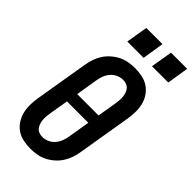

<svg xmlns="http://www.w3.org/2000/svg" viewBox="-292 -1022 1100 1100"><g transform="rotate(45 258.5 -471.5)"><path d="M206 8Q176 8 147 2Q118 -4 95 -19.5Q72 -35 56.5 -58.5Q41 -82 33.5 -110Q26 -138 26.5 -167.5Q27 -197 32 -228L86 -552Q90 -578 98.5 -603Q107 -628 121.5 -650.5Q136 -673 157 -691.5Q178 -710 202 -722Q226 -734 252 -738.5Q278 -743 303 -743Q333 -743 362 -737Q391 -731 414 -715.5Q437 -700 453 -676.5Q469 -653 476 -625Q483 -597 482.5 -567.5Q482 -538 477 -507L423 -183Q419 -157 410.5 -132Q402 -107 387.5 -84.5Q373 -62 352 -43.5Q331 -25 307 -13Q283 -1 257 3.5Q231 8 206 8ZM174 -403H347L367 -523Q369 -537 370 -551.5Q371 -566 369.5 -579.5Q368 -593 363.5 -605.5Q359 -618 350.5 -628Q342 -638 329 -642.5Q316 -647 302 -647Q282 -647 262 -638Q242 -629 228 -612.5Q214 -596 206.5 -576.5Q199 -557 196 -537ZM207 -88Q227 -88 247 -97Q267 -106 281 -122.5Q295 -139 302.5 -158.5Q310 -178 313 -198L335 -332H162L142 -212Q140 -198 139 -183.5Q138 -169 139.5 -155.5Q141 -142 145.5 -129.5Q150 -117 158.5 -107Q167 -97 180 -92.5Q193 -88 207 -88ZM496 -819H364L386 -951H517ZM296 -819H164L186 -951H317Z"/></g></svg>

Font: Iosevka SS04 Oblique
Style: Bold
Weight: 700
Italic angle: -9°
Monospace: yes
Designer: Belleve Invis
Foundry: Belleve Invis
Version: Version 19.0.0; ttfautohint (v1.8.4)